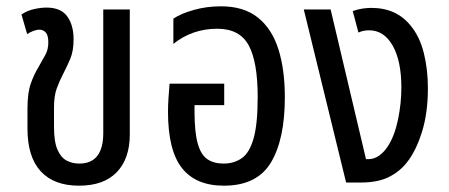

<svg xmlns="http://www.w3.org/2000/svg" viewBox="-20 -578 1423 608"><path d="M230 10Q151 10 109 -35.5Q67 -81 67 -171V-234Q67 -284 77.5 -313.5Q88 -343 101 -364Q114 -387 123.5 -404Q133 -421 133 -444Q133 -466 125 -475Q117 -484 105 -484Q96 -484 85.5 -480Q75 -476 66 -470L48 -532Q65 -544 87 -549Q109 -554 127 -554Q173 -554 193 -526Q213 -498 213 -454Q213 -417 203 -393Q193 -369 181 -346Q168 -321 159.5 -297.5Q151 -274 151 -237V-177Q151 -129 162 -104Q173 -79 191 -69.5Q209 -60 231 -60Q307 -60 307 -157V-548H391V-152Q391 -76 350 -33Q309 10 230 10Z M689 10Q600 10 556 -46Q512 -102 512 -224Q512 -244 513.5 -267Q515 -290 517 -313H690V-245H596V-225Q596 -160 606 -124Q616 -88 636.5 -74Q657 -60 688 -60Q721 -60 745.5 -77Q770 -94 783 -139.5Q796 -185 796 -271Q796 -382 767.5 -434.5Q739 -487 668 -487Q589 -487 529 -439V-519Q553 -535 593.5 -546.5Q634 -558 680 -558Q752 -558 796.5 -522.5Q841 -487 861.5 -422.5Q882 -358 882 -270Q882 -137 838 -63.5Q794 10 689 10Z M1076 0 942 -548H1027L1139 -74H1147Q1165 -74 1181 -85.5Q1197 -97 1209 -116Q1230 -149 1240.5 -200Q1251 -251 1251 -301Q1251 -385 1223.5 -433.5Q1196 -482 1149 -482Q1130 -482 1115 -475L1097 -543Q1114 -549 1129 -551Q1144 -553 1156 -553Q1236 -553 1281 -496Q1309 -462 1322 -410.5Q1335 -359 1335 -298Q1335 -220 1316 -159.5Q1297 -99 1268 -63Q1245 -34 1210.5 -17Q1176 0 1122 0Z"/></svg>

Font: Noto Sans Thai Cond
Style: Regular
Weight: 400
Width: 3
Designer: Monotype Design Team
Foundry: Monotype Imaging Inc.
Version: Version 2.002; ttfautohint (v1.8.4.7-5d5b)